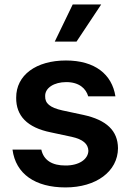

<svg xmlns="http://www.w3.org/2000/svg" viewBox="-20 -821 578 852"><path d="M319.6 -636.4 429 -801.1H302.6L223 -636.4ZM270.6 10.7C406.6 10.7 502.8 -60 503.6 -163.4C502.8 -241.1 452.8 -288.7 350.1 -311.1L257.1 -331C201.3 -343.4 179.3 -362.6 180.4 -394.2C179.3 -431.1 220.2 -456.7 274.1 -456.7C332 -456.7 361.9 -427.2 371.4 -393.5H492.2C476.9 -491.5 400.9 -552.6 272.7 -552.6C140.6 -552.6 51.1 -487.9 51.8 -387.1C51.1 -307.5 100.1 -255 205.3 -233.7L298.3 -213.8C348 -202.8 371.1 -182.5 372.2 -152C371.1 -114.3 331 -86.3 270.6 -86.6C211.6 -86.3 173.7 -109.7 163.4 -157H35.5C49.7 -49 136.4 10.7 270.6 10.7Z"/></svg>

Font: Riot Sans 2.0
Style: Bold
Weight: 600
Designer: Rasmus Andersson
Foundry: rsms
Version: Version 3.006;hotconv 1.0.109;makeotfexe 2.5.65596